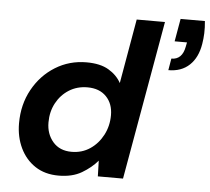

<svg xmlns="http://www.w3.org/2000/svg" viewBox="-53 -797 948 866"><g transform="rotate(5 421.0 -364.0)"><path d="M695 -505 704 -558Q753 -558 764 -617L768 -637H712L730 -740H840Q843 -711 842 -685Q841 -659 837 -636Q827 -574 790.5 -539.5Q754 -505 695 -505ZM243 12Q181 12 137 -17Q93 -46 69 -96Q45 -146 45 -208Q45 -293 82.5 -361Q120 -429 183.5 -468.5Q247 -508 325 -508Q387 -508 425 -485.5Q463 -463 482 -428L533 -720H661L534 0H420L418 -71Q390 -38 347.5 -13Q305 12 243 12ZM292 -100Q339 -100 375.5 -124.5Q412 -149 433.5 -190Q455 -231 455 -280Q455 -332 424 -364Q393 -396 339 -396Q292 -396 255.5 -373Q219 -350 198 -311Q177 -272 177 -223Q177 -171 207.5 -135.5Q238 -100 292 -100Z"/></g></svg>

Font: DeepMind Sans
Style: Bold Italic
Weight: 700
Italic angle: -10°
Designer: Jonny Pinhorn / Modifications: Colophon Foundry
Foundry: Colophon Foundry
Version: Version 1.002; ttfautohint (v1.8.2)